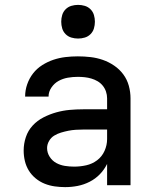

<svg xmlns="http://www.w3.org/2000/svg" viewBox="-20 -759 640 787"><path d="M247 8Q226 8 204.5 5Q183 2 163 -6Q143 -14 126 -28Q109 -42 98 -60Q87 -78 82 -99Q77 -120 77 -142Q77 -170 86 -197Q95 -224 114 -244.5Q133 -265 158.5 -278Q184 -291 211 -298.5Q238 -306 265.5 -308.5Q293 -311 321 -311H419V-356Q419 -370 414.5 -383.5Q410 -397 401 -408Q392 -419 380 -426Q368 -433 354.5 -437Q341 -441 327 -442.5Q313 -444 299 -444Q278 -444 258 -440.5Q238 -437 220.5 -427.5Q203 -418 191 -400.5Q179 -383 179 -363Q179 -363 179 -363Q179 -363 179 -363H83Q83 -363 83 -363Q83 -363 83 -364Q83 -389 91.5 -413.5Q100 -438 115.5 -458Q131 -478 153 -492Q175 -506 199 -514Q223 -522 248 -525Q273 -528 299 -528Q325 -528 351 -525Q377 -522 401.5 -513.5Q426 -505 448 -490Q470 -475 485.5 -454Q501 -433 508 -407.5Q515 -382 515 -356V0H419V-87Q407 -63 389 -44.5Q371 -26 347.5 -14Q324 -2 298.5 3Q273 8 247 8ZM284 -76Q309 -76 333.5 -81.5Q358 -87 378 -102Q398 -117 408.5 -140.5Q419 -164 419 -189V-228H321Q306 -228 290.5 -227Q275 -226 260 -223Q245 -220 230 -215.5Q215 -211 202 -203Q189 -195 181 -181Q173 -167 173 -152Q173 -133 183.5 -116.5Q194 -100 210.5 -91Q227 -82 246 -79Q265 -76 284 -76ZM300 -601Q286 -601 272.5 -605Q259 -609 249 -619Q239 -629 235 -642.5Q231 -656 231 -670Q231 -684 235 -697.5Q239 -711 249 -721Q259 -731 272.5 -735Q286 -739 300 -739Q314 -739 327.5 -735Q341 -731 351 -721Q361 -711 365 -697.5Q369 -684 369 -670Q369 -656 365 -642.5Q361 -629 351 -619Q341 -609 327.5 -605Q314 -601 300 -601Z"/></svg>

Font: Iosevka Custom Medium Extended
Style: Regular
Weight: 500
Width: 7
Monospace: yes
Designer: Belleve Invis
Foundry: Belleve Invis
Version: Version 11.2.4; ttfautohint (v1.8.4)